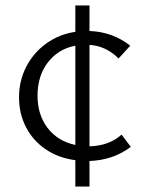

<svg xmlns="http://www.w3.org/2000/svg" viewBox="-20 -586 534 706"><path d="M309 6V100H257V3Q195 -5 148 -37Q101 -69 75.5 -118.5Q50 -168 50 -228Q50 -289 76.5 -340.5Q103 -392 150 -426Q197 -460 257 -469V-566H309V-472Q394 -469 459 -418L416 -371Q370 -417 309 -421V-48Q382 -50 427 -91L461 -46Q396 3 309 6ZM257 -53V-418Q194 -406 156 -356.5Q118 -307 118 -234Q118 -164 155 -115.5Q192 -67 257 -53Z"/></svg>

Font: Ysabeau SC
Style: Regular
Weight: 400
Designer: Christian Thalmann (Catharsis Fonts)
Version: Version 0.003